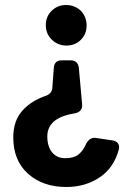

<svg xmlns="http://www.w3.org/2000/svg" viewBox="-20 -732 533 767"><path d="M303 -689Q326 -664 326 -630Q326 -596 303 -573Q280 -550 245.5 -550Q211 -550 187 -573.5Q163 -597 163 -631.5Q163 -666 186.5 -689Q210 -712 244 -712Q278 -712 303 -689ZM262 -491Q291 -491 295 -461L308 -316Q310 -301 301.5 -291Q293 -281 275 -278.5Q257 -276 237.5 -269.5Q218 -263 202 -252Q169 -228 169 -187.5Q169 -147 188 -123.5Q207 -100 241 -100Q275 -100 293 -114.5Q311 -129 320 -149Q335 -185 363 -181L430 -171Q444 -169 451 -159.5Q458 -150 455 -136Q435 -61 377.5 -23Q320 15 245 15Q151 15 92 -38Q33 -91 33 -183Q33 -249 69 -289.5Q105 -330 165 -350Q187 -359 189 -380L195 -461Q197 -491 227 -491Z"/></svg>

Font: Tsunagi Gothic Black
Style: Regular
Weight: 900
Designer: Yoshimichi Ohira
Foundry: Positype
Version: Version 1.001